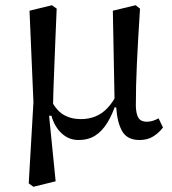

<svg xmlns="http://www.w3.org/2000/svg" viewBox="-20 -524 657 735"><path d="M90 178 108 -133 93 -483 179 -504 197 -491Q194 -427 192 -372.5Q190 -318 188 -270Q186 -222 184.5 -178Q183 -134 183 -90L168 -80L193 170L108 191ZM514 12Q468 12 448.5 -20.5Q429 -53 425 -112L419 -114L412 -483L499 -504L516 -491Q512 -428 509 -376Q506 -324 504 -280Q502 -236 501 -196.5Q500 -157 500 -118Q501 -86 510.5 -72Q520 -58 542 -58Q555 -58 566.5 -62Q578 -66 587 -71L604 -36Q589 -16 567 -2Q545 12 514 12ZM281 12Q243 12 215.5 -14Q188 -40 177 -81H158L170 -151Q193 -103 222 -85.5Q251 -68 290 -68Q319 -68 344.5 -78Q370 -88 391 -110Q412 -132 429 -166L439 -128H424Q410 -85 390.5 -53.5Q371 -22 344.5 -5Q318 12 281 12Z"/></svg>

Font: myMathFont
Style: Regular
Weight: 400
Designer: Ross Mills, John Hudson & Paul Hanslow, Tiro Typeworks Ltd; with prior portions MicroPress Inc., and Coen Hoffman. Math 
Foundry: Tiro Typeworks Ltd
Version: Version 2.13 b171